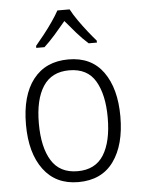

<svg xmlns="http://www.w3.org/2000/svg" viewBox="-54 -874 638 861"><g transform="rotate(-5 264.5 -443.5)"><path d="M477 -333Q477 -205 423 -130.5Q369 -56 264 -56Q163 -56 107.5 -130.5Q52 -205 52 -333Q52 -464 108 -536Q164 -608 267 -608Q370 -608 423.5 -533.5Q477 -459 477 -333ZM110 -333Q110 -226 147.5 -165.5Q185 -105 265 -105Q345 -105 382.5 -165Q420 -225 420 -333Q420 -436 384 -497.5Q348 -559 266 -559Q187 -559 148.5 -500Q110 -441 110 -333ZM292 -831Q304 -808 323.5 -780Q343 -752 364 -725.5Q385 -699 401 -681V-672H364Q339 -694 313 -723.5Q287 -753 264 -781Q241 -753 215 -723.5Q189 -694 165 -672H128V-681Q145 -701 166 -727.5Q187 -754 206 -781.5Q225 -809 237 -831Z"/></g></svg>

Font: Noto Sans Malayalam UI SemiCondensed Light
Style: Regular
Weight: 300
Width: 4
Designer: Jelle Bosma - Monotype Design Team
Foundry: Monotype Imaging Inc.
Version: Version 2.104; ttfautohint (v1.8.4.7-5d5b)